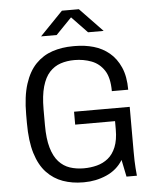

<svg xmlns="http://www.w3.org/2000/svg" viewBox="-59 -934 801 993"><g transform="rotate(-5 341.0 -437.0)"><path d="M332 10Q276 10 228 -7Q180 -24 144 -62Q108 -100 88.5 -163.5Q69 -227 69 -321V-365Q69 -459 89.5 -523Q110 -587 147 -625Q184 -663 233.5 -679.5Q283 -696 341 -696H351Q402 -696 447.5 -683Q493 -670 528.5 -640.5Q564 -611 585 -563.5Q606 -516 606 -447H521Q521 -517 496 -555Q471 -593 430 -608.5Q389 -624 342 -624Q303 -624 270 -613Q237 -602 212.5 -575.5Q188 -549 174.5 -502Q161 -455 161 -384V-302Q161 -231 174.5 -184.5Q188 -138 212.5 -111Q237 -84 270 -73Q303 -62 342 -62Q378 -62 410.5 -70.5Q443 -79 468.5 -99.5Q494 -120 509 -156.5Q524 -193 524 -248V-291H317V-358H606V-125Q606 -73 608.5 -41Q611 -9 612 0H558L540 -88Q509 -38 454 -14Q399 10 338 10ZM181 -761 300 -884H388L506 -761H425L330 -860H358L262 -761Z"/></g></svg>

Font: Chivo Medium Light
Style: Regular
Weight: 300
Version: Version 2.002